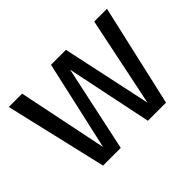

<svg xmlns="http://www.w3.org/2000/svg" viewBox="-110 -732 936 936"><g transform="rotate(-45 358.5 -263.5)"><path d="M697 -527 577 0H452L360 -444L265 0H143L20 -527H112L207 -64L311 -527H414L513 -64L609 -527Z"/></g></svg>

Font: Firava
Style: Regular
Weight: 400
Designer: Carrois Corporate & Edenspiekermann AG
Foundry: Greg Finn Gibson
Version: Version 5.000